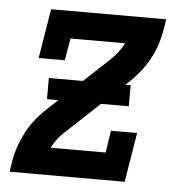

<svg xmlns="http://www.w3.org/2000/svg" viewBox="-44 -572 588 615"><g transform="rotate(5 250.0 -265.0)"><path d="M9 0 14 -33Q18 -57 26 -80.5Q34 -104 45.5 -126.5Q57 -149 73 -169.5Q89 -190 108 -208L299 -386Q312 -398 323 -412.5Q334 -427 342 -442H166L154 -371H70L96 -530H466L461 -497Q457 -473 449.5 -449.5Q442 -426 430 -403.5Q418 -381 402 -360.5Q386 -340 367 -322L177 -144Q163 -132 152 -117.5Q141 -103 133 -88H310L321 -159H405L379 0ZM108 -242V-310H371V-242Z"/></g></svg>

Font: Iosevka Curly Slab SmBdObl
Style: Regular
Weight: 600
Italic angle: -9°
Monospace: yes
Designer: Belleve Invis
Foundry: Belleve Invis
Version: Version 11.0.0; ttfautohint (v1.8.3)